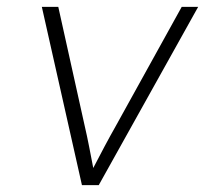

<svg xmlns="http://www.w3.org/2000/svg" viewBox="-20 -540 640 560"><path d="M219 0 102 -520H150L227 -173Q234 -143 240 -112Q246 -81 252 -50Q268 -81 284.5 -112Q301 -143 318 -173L510 -520H558L268 0Z"/></svg>

Font: Iosevka SS04 XLt Ex
Style: Italic
Weight: 200
Width: 7
Italic angle: -9°
Monospace: yes
Designer: Belleve Invis
Foundry: Belleve Invis
Version: Version 19.0.0; ttfautohint (v1.8.4)